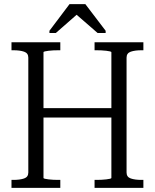

<svg xmlns="http://www.w3.org/2000/svg" viewBox="-20 -916 755 936"><path d="M166 -389H553V-343H166ZM36 0V-39H46Q77 -39 97.5 -46Q118 -53 118 -75V-635Q118 -657 97.5 -664Q77 -671 46 -671H36V-710H274V-671H266Q254 -671 241 -670.5Q228 -670 217 -668.5Q206 -667 199 -665.5Q192 -664 192 -661V-49Q192 -46 199 -44.5Q206 -43 217 -41.5Q228 -40 241 -39.5Q254 -39 266 -39H274V0ZM441 0V-39H448Q460 -39 473.5 -39.5Q487 -40 498 -41.5Q509 -43 516 -44.5Q523 -46 523 -49V-661Q523 -664 516 -665.5Q509 -667 498 -668.5Q487 -670 473.5 -670.5Q460 -671 449 -671H441V-710H679V-671H669Q638 -671 617.5 -664Q597 -657 597 -635V-75Q597 -53 617.5 -46Q638 -39 669 -39H679V0ZM396 -896H319L221 -766V-755H252L365 -854H342L456 -755H495V-766Z"/></svg>

Font: Roboto Serif 28pt Condensed Light
Style: Regular
Weight: 300
Width: 3
Designer: Greg Gazdowicz
Foundry: Commercial Type
Version: Version 1.008